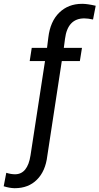

<svg xmlns="http://www.w3.org/2000/svg" viewBox="-109 -782 527 1017"><path d="M325.2 -528.3H229L235.4 -576.7C244.6 -648.4 278.8 -684.6 337.4 -684.6C350.6 -684.6 365.7 -682.6 383.8 -678.7L397.9 -751.5C368.2 -758.3 344.7 -761.7 328.1 -761.7C327.1 -761.7 326.2 -761.7 325.2 -761.7C276.9 -761.7 236.8 -746.1 205.1 -715.3C173.3 -684.6 153.8 -640.6 147 -583.5L140.1 -528.3H59.1L48.3 -458.5H129.4L52.7 40.5C42.5 107.4 15.1 141.1 -29.3 141.1C-43 141.1 -58.6 138.7 -75.7 133.3L-89.4 204.6C-69.3 210.9 -50.3 214.4 -33.2 214.8C-32.2 214.8 -31.2 214.8 -30.3 214.8C17.6 214.8 56.6 199.7 86.4 169.9C116.7 140.1 135.3 97.7 141.6 43.5L218.3 -458.5H314Z"/></svg>

Font: Roboto
Style: Italic
Weight: 400
Italic angle: -12°
Designer: Google
Version: Version 2.137; 2017